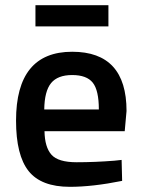

<svg xmlns="http://www.w3.org/2000/svg" viewBox="-20 -711 548 742"><path d="M422 -90 450 -93 452 -12Q338 11 250 11Q139 11 90.5 -50Q42 -111 42 -245Q42 -511 259 -511Q469 -511 469 -282L462 -204H152Q153 -142 179 -113Q205 -84 276 -84Q347 -84 422 -90ZM362 -288Q362 -362 338.5 -391.5Q315 -421 259 -421Q203 -421 177.5 -390Q152 -359 151 -288ZM117 -609V-691H399V-609Z"/></svg>

Font: TitilliumWeb-SemiBold
Style: SemiBold
Weight: 600
Version: Version 1.001;PS 57.000;hotconv 1.0.70;makeotf.lib2.5.55311